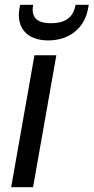

<svg xmlns="http://www.w3.org/2000/svg" viewBox="-20 -778 389 798"><path d="M26.4 0H117.4L214.2 -548.3H123.2ZM345.6 -740.4 348.9 -758H294.1C285.7 -710.1 256.5 -681.6 192.2 -681.6C128 -681.6 109.3 -710.1 117.8 -758H63.8L60.5 -741.1C48 -666.7 88.4 -610 180.2 -610C272.7 -610 332.3 -666 345.6 -740.4Z"/></svg>

Font: Poppins Devanagari Thin
Style: Italic
Weight: 100
Italic angle: -10°
Designer: Ninad Kale (Devanagari), Jonny Pinhorn (Latin)
Foundry: Indian Type Foundry
Version: 4.005